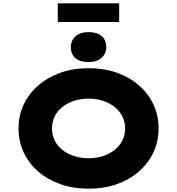

<svg xmlns="http://www.w3.org/2000/svg" viewBox="-20 -1130 1070 1160"><path d="M515 10Q422 10 344.5 -17.5Q267 -45 210.5 -94Q154 -143 123 -209.5Q92 -276 92 -354Q92 -433 123.5 -499Q155 -565 211.5 -614Q268 -663 345 -690.5Q422 -718 515 -718Q608 -718 685 -691Q762 -664 819 -614.5Q876 -565 907 -499Q938 -433 938 -355Q938 -276 907 -209.5Q876 -143 819 -93.5Q762 -44 685 -17Q608 10 515 10ZM515 -174Q563 -174 603.5 -187.5Q644 -201 674 -225.5Q704 -250 720 -283Q736 -316 736 -354Q736 -392 720 -425Q704 -458 674 -482.5Q644 -507 603.5 -520.5Q563 -534 515 -534Q467 -534 426.5 -520.5Q386 -507 356 -483Q326 -459 310 -426Q294 -393 294 -354Q294 -316 310 -282.5Q326 -249 356 -225Q386 -201 426.5 -187.5Q467 -174 515 -174ZM515 -755Q464 -755 436 -778.5Q408 -802 408 -846Q408 -885 436.5 -910.5Q465 -936 515 -936Q566 -936 594 -912.5Q622 -889 622 -846Q622 -806 593.5 -780.5Q565 -755 515 -755ZM329 -997V-1110H700V-997Z"/></svg>

Font: Lexend Mega ExtraBold
Style: Regular
Weight: 800
Designer: Bonnie Shaver-Troup, Thomas Jockin
Foundry: Lexend
Version: Version 1.007